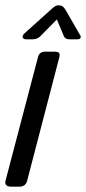

<svg xmlns="http://www.w3.org/2000/svg" viewBox="-39 -702 324 722"><path d="M174.8 -628.9 111.8 -564.9Q100.6 -554.2 83.5 -554.2H59.6Q48.3 -554.2 46.4 -561.5Q44.4 -568.8 53.7 -577.1L154.8 -668Q171.4 -683.1 179.7 -682.1L188.5 -681.2Q198.7 -680.2 208.5 -663.1L261.7 -570.8Q266.6 -564 263.7 -559.1Q260.7 -554.2 251.5 -554.2H222.7Q206.5 -554.2 201.7 -564.9ZM184.1 -486.8 63 -22Q57.1 0 33.2 0H3.9Q-23.9 0 -18.1 -22.9L104 -487.8Q108.9 -507.8 131.8 -507.8H165Q178.2 -507.8 182.6 -503.4Q187 -499 184.1 -486.8Z"/></svg>

Font: Allan
Style: Regular
Weight: 400
Designer: Anton Koovit
Foundry: Anton Koovit
Version: Version 1.002